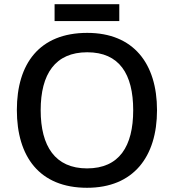

<svg xmlns="http://www.w3.org/2000/svg" viewBox="-20 -881 825 911"><path d="M546 -861H239V-781H546ZM725 -358C725 -580 613 -725 394 -725C167 -725 60 -579 60 -359C60 -138 167 10 393 10C613 10 725 -137 725 -358ZM173 -358C173 -530 242 -633 394 -633C546 -633 612 -530 612 -358C612 -187 546 -82 393 -82C242 -82 173 -187 173 -358Z"/></svg>

Font: Noto Sans Medefaidrin Medium
Style: Regular
Weight: 500
Designer: Dalton Maag Ltd
Foundry: Dalton Maag Ltd
Version: Version 1.002